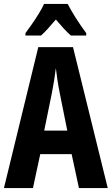

<svg xmlns="http://www.w3.org/2000/svg" viewBox="-20 -953 566 973"><path d="M380 0 343 -172H184L147 0H0L174 -714H350L526 0ZM283 -480Q276 -515 271 -548Q266 -581 263 -608Q257 -554 243 -482L204 -291H321ZM323 -933Q340 -900 364.5 -861.5Q389 -823 417 -785V-773H339Q322 -788 303 -808.5Q284 -829 263 -854Q241 -828 222 -807Q203 -786 188 -773H109V-785Q124 -805 143 -832.5Q162 -860 178.5 -887Q195 -914 203 -933Z"/></svg>

Font: Noto Sans Lao ExtraCondensed
Style: Bold
Weight: 700
Width: 2
Designer: Monotype Design Team
Foundry: Monotype Imaging Inc.
Version: Version 2.003; ttfautohint (v1.8.4.7-5d5b)